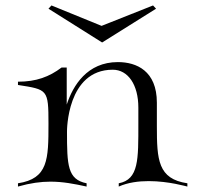

<svg xmlns="http://www.w3.org/2000/svg" viewBox="-20 -688 752 705"><path d="M355 -532 553 -656 542 -668 353 -593 169 -668 158 -656ZM46 -3C92 -16 130 -21 165 -21C211 -21 252 -13 298 -3V-15C228 -29 226 -81 226 -205C226 -207 225 -432 394 -432C450 -432 488 -377 488 -293V-234C488 -103 490 -29 416 -15V-3C450 -18 489 -23 526 -23C600 -23 666 -3 668 -3V-15C560 -31 556 -101 556 -225V-311C556 -428 481 -460 413 -460C300 -460 248 -374 225 -304V-440H206C161 -406 113 -388 46 -388V-376C155 -359 158 -360 158 -234C158 -103 157 -32 46 -15Z"/></svg>

Font: Cantique Normal
Style: Regular
Weight: 400
Designer: Sébastien Hayez
Foundry: Sébastien Hayez & Ariel Martín Pérez
Version: Version 1.000;hotconv 1.0.109;makeotfexe 2.5.65596